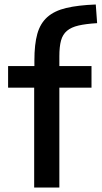

<svg xmlns="http://www.w3.org/2000/svg" viewBox="-20 -834 452 854"><path d="M132 -444H16V-540H133V-566Q133 -637 146 -683.5Q159 -730 190.5 -758Q222 -786 274.5 -798.5Q327 -811 406 -814L412 -731Q362 -728 329.5 -720.5Q297 -713 278 -697Q259 -681 251.5 -654Q244 -627 244 -584V-540H387V-444H244V0H132Z"/></svg>

Font: Encode Sans Normal
Style: Medium
Weight: 500
Designer: Pablo Impallari, Andres Torresi
Foundry: Pablo Impallari, Andres Torresi
Version: Version 1.000; ttfautohint (v1.00) -l 8 -r 50 -G 200 -x 14 -